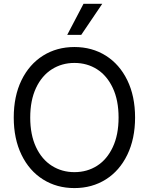

<svg xmlns="http://www.w3.org/2000/svg" viewBox="-20 -959 767 989"><path d="M635.7 -161.6C662.4 -216.6 675.8 -280.6 675.8 -353.5C675.8 -427.1 662.4 -491.2 635.7 -545.9C609 -600.6 572.1 -642.7 524.9 -672.4C477.7 -702 423.8 -716.8 363.3 -716.8C302.7 -716.8 248.9 -702 201.7 -672.4C154.5 -642.7 117.5 -600.6 90.8 -545.9C64.1 -491.2 50.8 -427.1 50.8 -353.5C50.8 -280.6 64.1 -216.6 90.8 -161.6C117.5 -106.6 154.5 -64.3 201.7 -34.7C248.9 -5 302.7 9.8 363.3 9.8C423.8 9.8 477.7 -5 524.9 -34.7C572.1 -64.3 609 -106.6 635.7 -161.6ZM561 -505.9C580.9 -463.5 590.8 -412.8 590.8 -353.5C590.8 -294.3 580.9 -243.5 561 -201.2C541.2 -158.9 514.2 -126.8 480 -105C445.8 -83.2 406.9 -72.3 363.3 -72.3C320.3 -72.3 281.6 -83.2 247.1 -105C212.6 -126.8 185.4 -158.9 165.5 -201.2C145.7 -243.5 135.7 -294.3 135.7 -353.5C135.7 -412.8 145.7 -463.5 165.5 -505.9C185.4 -548.2 212.6 -580.2 247.1 -602.1C281.6 -623.9 320.3 -634.8 363.3 -634.8C406.9 -634.8 445.8 -623.9 480 -602.1C514.2 -580.2 541.2 -548.2 561 -505.9ZM410.2 -939.5 326.2 -779.3H398.4L506.8 -939.5Z"/></svg>

Font: Pretendard Variable
Style: Regular
Weight: 400
Designer: Base glyphs from Inter by Rasmus Andersson; Hangeul glyphs from Noto Sans CJK(Source Han Sans) by Jang Soo-young and Kan
Foundry: Kil Hyung-jin
Version: Version 1.309;Glyphs 3.2 (3225)